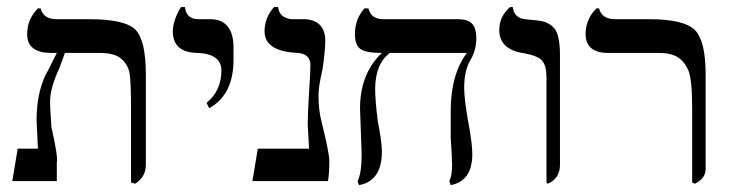

<svg xmlns="http://www.w3.org/2000/svg" viewBox="-20 -540 2114 556"><path d="M371.1 -7.8 359.4 -11.7V-226.6Q359.4 -300.8 355.5 -326.2Q351.6 -351.6 332 -369.1Q312.5 -386.7 269.5 -386.7H168L152.3 -343.8Q125 -285.2 125 -246.1Q125 -226.6 128.9 -171.9Q148.4 -85.9 144.5 -70.3V-15.6H15.6L31.2 -109.4H89.8L85.9 -191.4Q85.9 -281.2 121.1 -339.8L144.5 -386.7H128.9Q58.6 -386.7 58.6 -441.4Q58.6 -484.4 89.8 -515.6H97.7Q105.5 -484.4 144.5 -484.4H238.3Q343.8 -484.4 373 -453.1Q402.3 -421.9 402.3 -324.2V-62.5Q402.3 -27.3 371.1 -7.8Z M585.9 -226.6 578.1 -242.2Q621.1 -277.3 621.1 -335.9Q621.1 -382.8 554.7 -386.7Q480.5 -386.7 480.5 -449.2Q480.5 -480.5 503.9 -519.5H515.6Q519.5 -484.4 554.7 -484.4H593.8Q656.2 -480.5 656.2 -402.3V-367.2Q656.2 -265.6 585.9 -226.6Z M929.7 -15.6H710.9L726.6 -109.4H875L871.1 -179.7Q871.1 -210.9 875 -273.4Q878.9 -328.1 878.9 -351.6Q878.9 -382.8 843.8 -386.7Q746.1 -390.6 746.1 -449.2Q746.1 -488.3 773.4 -519.5H785.2Q789.1 -488.3 824.2 -484.4H863.3Q921.9 -480.5 921.9 -421.9Q921.9 -394.5 914.1 -339.8Q902.3 -289.1 902.3 -265.6Q902.3 -222.7 910.2 -191.4Q933.6 -97.7 933.6 -74.2Q933.6 -35.2 929.7 -15.6Z M1285.2 -3.9 1281.2 -15.6Q1289.1 -31.2 1289.1 -62.5Q1289.1 -85.9 1285.2 -140.6Q1285.2 -191.4 1285.2 -218.8Q1285.2 -324.2 1332 -386.7H1109.4Q1066.4 -355.5 1066.4 -281.2Q1066.4 -250 1074.2 -187.5Q1085.9 -128.9 1085.9 -101.6Q1085.9 -15.6 1019.5 -3.9L1015.6 -15.6Q1027.3 -39.1 1027.3 -93.8L1023.4 -203.1Q1015.6 -320.3 1085.9 -386.7Q1039.1 -386.7 1023.4 -398.4Q1007.8 -410.2 1007.8 -441.4Q1007.8 -484.4 1035.2 -515.6H1046.9Q1054.7 -484.4 1089.8 -484.4H1304.7Q1335.9 -484.4 1347.7 -470.7Q1359.4 -457 1359.4 -429.7Q1359.4 -394.5 1341.8 -365.2Q1324.2 -335.9 1324.2 -285.2Q1324.2 -253.9 1335.9 -187.5Q1347.7 -125 1347.7 -93.8Q1347.7 -15.6 1285.2 -3.9Z M1566.4 -7.8 1562.5 -11.7V-316.4Q1562.5 -347.7 1550.8 -363.3Q1539.1 -378.9 1492.2 -386.7Q1425.8 -398.4 1425.8 -453.1Q1425.8 -492.2 1457 -519.5H1464.8Q1468.8 -488.3 1500 -484.4L1539.1 -480.5Q1570.3 -476.6 1585.9 -457Q1601.6 -437.5 1601.6 -378.9V-62.5Q1601.6 -23.4 1566.4 -7.8Z M1992.2 -7.8 1984.4 -11.7V-226.6Q1984.4 -312.5 1972.7 -337.9Q1960.9 -363.3 1941.4 -375Q1921.9 -386.7 1886.7 -386.7H1742.2Q1675.8 -386.7 1675.8 -441.4Q1675.8 -484.4 1707 -515.6H1714.8Q1722.7 -484.4 1761.7 -484.4H1859.4Q1960.9 -484.4 1992.2 -453.1Q2023.4 -421.9 2023.4 -324.2V-50.8Q2023.4 -23.4 1992.2 -7.8Z"/></svg>

Font: 和音 by 宁静之雨，公众号njzyshare
Style: Regular
Weight: 400
Designer: Steve Matteson
Foundry: Ascender Corporation
Version: Version 6.00;June 8, 2018;FontCreator 11.0.0.2388 32-bit